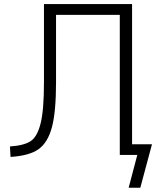

<svg xmlns="http://www.w3.org/2000/svg" viewBox="-20 -751 771 932"><path d="M621.1 -50.8H717.8L661.1 160.2H604.5L646.5 1H616.2H590.8H561.5V-678.7H252V-351.6Q252 -209 232.4 -134.8Q212.9 -60.5 168.5 -27.8Q124 4.9 31.2 10.7L28.3 -40Q99.6 -44.9 130.9 -67.4Q162.1 -89.8 177.7 -154.3Q193.4 -218.8 193.4 -351.6V-731.4H621.1Z"/></svg>

Font: Gen Shin Gothic Light
Style: Regular
Weight: 200
Designer: [Source Han Sans]
Ryoko NISHIZUKA  (kana & ideographs); Paul D. Hunt (Latin, Greek & Cyrillic); Wenlong ZHANG  (bopomofo
Version: Version 1.002.20150607